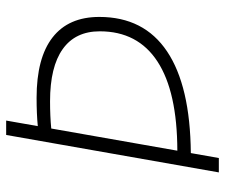

<svg xmlns="http://www.w3.org/2000/svg" viewBox="-74 -660 733 626"><g transform="rotate(-90 293.0 -346.5)"><path d="M44.4 0 166.5 -693.4H213.4L195.3 -590.3Q236.3 -594.2 287.6 -594.2Q417.5 -594.2 484.4 -542.2Q551.3 -490.2 551.3 -389.6Q551.3 -244.1 438.7 -168.7Q326.2 -93.3 107.4 -91.3L91.3 0ZM115.2 -135.3Q307.1 -135.7 405.8 -200Q504.4 -264.2 504.4 -388.2Q504.4 -467.8 446.5 -509Q388.7 -550.3 276.4 -550.3Q227.1 -550.3 187.5 -546.4Z"/></g></svg>

Font: Cascadia Mono PL ExtraLight
Style: Italic
Weight: 200
Italic angle: -10°
Monospace: yes
Designer: Aaron Bell
Foundry: Saja Typeworks
Version: Version 2404.023; ttfautohint (v1.8.4)